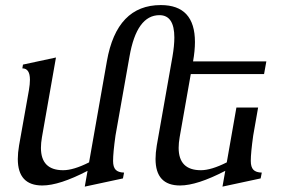

<svg xmlns="http://www.w3.org/2000/svg" viewBox="-20 -710 1098 742"><path d="M839.8 11.2 850.6 -49.8Q741.7 6.8 675.8 6.8Q581.1 6.8 581.1 -95.7Q581.1 -119.1 585.9 -147.9L646.5 -491.2Q653.8 -533.7 653.8 -564.9Q653.8 -651.4 596.2 -651.4Q508.3 -651.4 480.5 -491.7L426.3 -186Q417 -119.6 417 -87.9Q417 -64.5 427 -54Q437 -43.5 459.5 -43L455.1 -20.5L307.6 11.2L318.4 -49.8Q209.5 6.8 143.6 6.8Q48.8 6.8 48.8 -95.7Q48.8 -119.1 53.7 -147.9L91.8 -361.8Q95.7 -384.8 95.7 -401.9Q95.7 -445.8 66.4 -445.8L68.8 -460.4L196.3 -487.8L142.1 -179.7Q138.2 -157.2 138.2 -138.7Q138.2 -52.2 224.1 -52.2Q264.2 -52.2 324.2 -82.5L393.1 -473.6Q431.2 -690.4 601.6 -690.4Q733.4 -690.4 733.4 -547.4Q733.4 -514.2 726.1 -472.7H1009.3L1000.5 -423.8H717.3L674.3 -179.7Q670.4 -157.2 670.4 -138.7Q670.4 -52.2 756.3 -52.2Q796.4 -52.2 856.4 -82.5L893.6 -294.4H977.5L958.5 -186Q949.2 -119.6 949.2 -87.9Q949.2 -64.5 959.2 -54Q969.2 -43.5 991.7 -43L987.3 -20.5Z"/></svg>

Font: Kelvinch
Style: Italic
Weight: 400
Italic angle: -10°
Designer: Paul James Miller
Foundry: High-Logic / Made with FontCreator
Version: Version 3.40;July 22, 2017;FontCreator 11.0.0.2388 64-bit